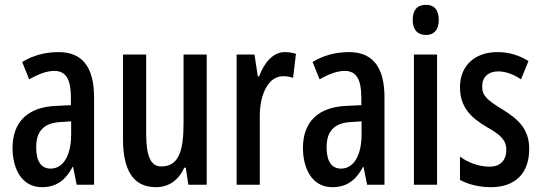

<svg xmlns="http://www.w3.org/2000/svg" viewBox="-20 -766 2244 796"><path d="M223 -550C167 -550 116 -536 72 -509L101 -437C141 -460 175 -472 205 -472C254 -472 274 -436 274 -361V-330L211 -327C97 -322 32 -262 32 -153C32 -68 69 10 154 10C213 10 251 -18 281 -74H283L298 0H370V-362C370 -483 325 -550 223 -550ZM230 -260 275 -263V-209C275 -121 242 -67 190 -67C152 -67 130 -95 130 -156C130 -222 162 -256 230 -260Z M837 -540H741V-256C741 -135 719 -76 648 -76C605 -76 586 -119 586 -210V-540H490V-188C490 -66 529 10 626 10C679 10 720 -18 744 -71H750L761 0H837Z M1161 -550C1113 -550 1076 -508 1054 -449H1049L1035 -540H961V0H1057V-280C1056 -379 1095 -450 1153 -450C1169 -450 1183 -448 1195 -443L1207 -543C1190 -548 1176 -550 1161 -550Z M1427 -550C1371 -550 1320 -536 1276 -509L1305 -437C1345 -460 1379 -472 1409 -472C1458 -472 1478 -436 1478 -361V-330L1415 -327C1301 -322 1236 -262 1236 -153C1236 -68 1273 10 1358 10C1417 10 1455 -18 1485 -74H1487L1502 0H1574V-362C1574 -483 1529 -550 1427 -550ZM1434 -260 1479 -263V-209C1479 -121 1446 -67 1394 -67C1356 -67 1334 -95 1334 -156C1334 -222 1366 -256 1434 -260Z M1746 -746C1709 -746 1691 -724 1691 -683C1691 -643 1711 -621 1746 -621C1780 -621 1799 -643 1799 -683C1799 -723 1782 -746 1746 -746ZM1792 -540H1696V0H1792Z M2174 -149C2174 -231 2129 -272 2062 -313C1998 -352 1979 -370 1979 -408C1979 -446 2004 -470 2045 -470C2078 -470 2111 -457 2140 -437L2171 -513C2132 -537 2090 -550 2042 -550C1948 -550 1887 -493 1887 -405C1887 -323 1930 -280 1997 -240C2060 -205 2079 -182 2079 -145C2079 -100 2053 -75 2010 -75C1964 -75 1918 -93 1887 -117V-20C1921 -2 1964 10 2015 10C2115 10 2174 -46 2174 -149Z"/></svg>

Font: Noto Sans Hebrew ExtraCondensed Medium
Style: Regular
Weight: 500
Width: 2
Designer: Monotype Design Team
Foundry: Monotype Imaging Inc.
Version: Version 2.004